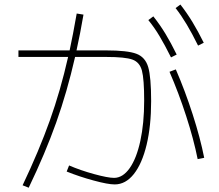

<svg xmlns="http://www.w3.org/2000/svg" viewBox="-20 -830 978 859"><path d="M284.7 -575.2H62.5V-604.5H291.5Q306.2 -672.4 323.2 -769.5L353.5 -764.6Q338.9 -679.2 322.3 -604.5H455.1Q549.8 -604.5 589.8 -589.6Q629.9 -574.7 643.1 -529.8Q656.2 -484.9 656.2 -377.9Q656.2 -267.1 636 -182.6Q615.7 -98.1 578.9 -51.5Q542 -4.9 493.2 -4.9Q462.9 -4.9 398.4 -22.5Q334 -40 278.3 -62.5L289.1 -89.8Q339.8 -67.9 401.4 -51Q462.9 -34.2 490.2 -34.2Q529.3 -34.2 560.1 -77.6Q590.8 -121.1 607.9 -199.7Q625 -278.3 625 -379.9Q625 -476.1 615 -513.9Q605 -551.8 572.3 -563.5Q539.6 -575.2 456.1 -575.2H315.9Q280.3 -418.9 231.4 -281.7Q182.6 -144.5 108.4 9.8L81.1 -1Q154.8 -156.2 202.6 -290Q250.5 -423.8 284.7 -575.2ZM738.3 -508.8 766.6 -519.5Q808.1 -423.8 842 -318.4Q876 -212.9 893.6 -124L864.3 -118.2Q846.7 -206.5 813 -310.5Q779.3 -414.6 738.3 -508.8ZM643.6 -740.2 666 -756.8Q695.8 -719.2 720.2 -679Q744.6 -638.7 770.5 -585.9L745.1 -573.2Q717.3 -628.9 693.8 -668.2Q670.4 -707.5 643.6 -740.2ZM765.6 -793.9 787.1 -809.6Q816.4 -772 841.3 -731Q866.2 -689.9 891.6 -638.7L866.2 -626Q838.9 -681.2 815.4 -720.5Q792 -759.8 765.6 -793.9Z"/></svg>

Font: Pretendard JP Thin
Style: Regular
Weight: 100
Designer: Base glyphs from Inter by Rasmus Andersson; Hangeul glyphs from Noto Sans CJK(Source Han Sans) by Jang Soo-young and Kan
Foundry: Kil Hyung-jin
Version: Version 1.309